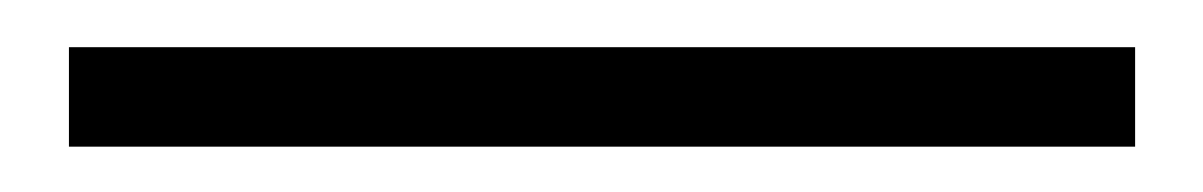

<svg xmlns="http://www.w3.org/2000/svg" viewBox="-20 4 520 83"><path d="M9.8 67.4H470.7V24.4H9.8Z"/></svg>

Font: Abhaya Libre SemiBold
Style: Regular
Weight: 600
Designer: Pushpananda Ekanayake, Sol Matas, Pathum Egodawatta
Foundry: Mooniak
Version: Version 1.050 ; ttfautohint (v1.6)